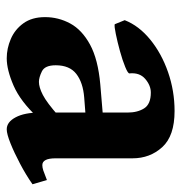

<svg xmlns="http://www.w3.org/2000/svg" viewBox="-5 -504 523 553"><g transform="rotate(90 256.5 -227.5)"><path d="M352.5 14.6Q331.5 14.6 317.9 -11Q304.2 -36.6 304.2 -80.1V-333Q304.2 -362.3 292 -381.3Q279.8 -400.4 246.6 -400.4Q226.1 -400.4 207.3 -384.3Q188.5 -368.2 191.4 -338.9Q191.9 -334.5 172.9 -326.7Q153.8 -318.8 127.2 -311.5Q100.6 -304.2 78.1 -299.6Q55.7 -294.9 49.8 -296.4L38.1 -325.2Q54.2 -366.2 94 -398.7Q133.8 -431.2 187.7 -450Q241.7 -468.8 299.8 -468.8Q371.6 -468.8 403.8 -433.3Q436 -397.9 436 -347.7V-126Q436 -87.9 455.6 -87.9Q462.4 -87.9 470.7 -90.6Q479 -93.3 498.5 -101.1L510.7 -59.6Q483.4 -40.5 451.4 -23.7Q419.4 -6.8 392.6 3.9Q365.7 14.6 352.5 14.6ZM147.9 14.6Q119.6 14.6 92.3 2.9Q64.9 -8.8 47.1 -33.4Q29.3 -58.1 29.3 -95.7Q29.3 -134.3 47.6 -168.2Q65.9 -202.1 108.4 -225.3Q150.9 -248.5 223.6 -254.9L362.8 -266.6L367.7 -216.8L260.7 -208.5Q217.8 -205.1 192.9 -185.8Q168 -166.5 168 -126.5Q168 -95.2 185.5 -86.7Q203.1 -78.1 215.8 -78.1Q231.4 -78.1 253.4 -89.4Q275.4 -100.6 314 -134.8L317.9 -74.2Q272 -24.9 226.6 -5.1Q181.2 14.6 147.9 14.6Z"/></g></svg>

Font: Gentium Book Plus
Style: Bold
Weight: 700
Designer: Victor Gaultney, Annie Olsen, Iska Routamaa, Becca Hirsbrunner
Foundry: SIL International
Version: Version 6.101